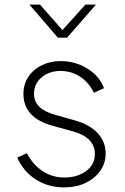

<svg xmlns="http://www.w3.org/2000/svg" viewBox="-20 -804 546 836"><path d="M260 12Q311 12 351.5 -7Q392 -26 416 -59.5Q440 -93 440 -135Q440 -187 405 -224.5Q370 -262 305 -280L217 -305Q128 -330 128 -396Q128 -439 161 -467Q194 -495 244 -495Q291 -495 329 -470Q367 -445 389 -400L433 -420Q413 -473 360.5 -505.5Q308 -538 244 -538Q199 -538 162 -520Q125 -502 103.5 -469.5Q82 -437 82 -395Q82 -291 210 -256L297 -232Q393 -206 393 -133Q393 -87 354.5 -59Q316 -31 260 -31Q208 -31 165.5 -59Q123 -87 97 -137L55 -118Q82 -57 136 -22.5Q190 12 260 12ZM232 -640H272L398 -784H352L252 -673L154 -784H108Z"/></svg>

Font: Plus Jakarta Sans ExtraLight
Style: Regular
Weight: 200
Designer: Gumpita Rahayu
Foundry: Tokotype
Version: Version 2.004; ttfautohint (v1.8.3)